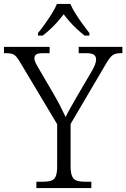

<svg xmlns="http://www.w3.org/2000/svg" viewBox="-28 -951 639 971"><path d="M156 0V-32H191Q214 -32 230 -37Q246 -42 253.5 -58.5Q261 -75 261 -109V-323L75 -634Q64 -653 55 -663.5Q46 -674 34.5 -678Q23 -682 3 -682H-8V-714H223V-682H188Q161 -682 153.5 -674.5Q146 -667 146 -657Q146 -645 152.5 -632Q159 -619 167 -606L243 -476Q261 -445 276.5 -415Q292 -385 304 -359Q312 -377 327.5 -404Q343 -431 361 -463L439 -596Q448 -612 453 -626Q458 -640 458 -650Q458 -666 447 -674Q436 -682 408 -682H370V-714H591V-682H581Q563 -682 551 -677Q539 -672 528 -658.5Q517 -645 503 -620L329 -324V-111Q329 -77 336.5 -60Q344 -43 360 -37.5Q376 -32 399 -32H434V0ZM164 -784Q180 -803 198.5 -829Q217 -855 234 -882Q251 -909 260 -931H328Q337 -909 354 -882Q371 -855 390 -829Q409 -803 424 -784V-771H400Q378 -788 359.5 -805.5Q341 -823 325 -841Q309 -859 294 -879Q279 -859 263 -841Q247 -823 228.5 -805.5Q210 -788 188 -771H164Z"/></svg>

Font: Noto Serif Armenian Light
Style: Regular
Weight: 300
Version: Version 2.007